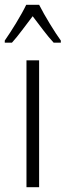

<svg xmlns="http://www.w3.org/2000/svg" viewBox="-43 -785 275 805"><path d="M121 -765H67C46 -721 5 -655 -23 -615V-606H7C33 -634 66 -681 94 -717C123 -679 154 -636 182 -606H212V-615C189 -646 144 -719 121 -765ZM121 0V-532H68V0Z"/></svg>

Font: Noto Sans Khmer UI ExtraCondensed Light
Style: Regular
Weight: 300
Width: 2
Designer: Danh Hong and the Monotype Design Team
Foundry: Monotype Imaging Inc.
Version: Version 2.002